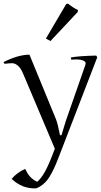

<svg xmlns="http://www.w3.org/2000/svg" viewBox="-35 -812 562 1068"><path d="M505.9 -493.2 297.9 45.9Q284.7 80.6 275.1 103Q265.6 125.5 252.9 149.7Q240.2 173.8 228.3 189Q216.3 204.1 200.4 216.6Q184.6 229 166 235.8Q88.4 238.8 29.8 183.1Q56.2 150.9 103 127.9L108.9 133.8Q128.4 179.2 171.9 199.2Q192.9 182.1 215.1 142.8Q237.3 103.5 270 15.1L96.2 -396Q82.5 -430.7 65.7 -445.8Q48.8 -460.9 31 -460.4Q13.2 -460 -9.8 -457L-15.1 -466.8Q66.9 -507.8 128.9 -507.8L275.9 -149.9Q285.6 -126.5 298.8 -60.1H307.1Q330.6 -137.7 331.1 -139.2L439.9 -451.2Q446.3 -468.8 425.3 -476.3Q404.3 -483.9 361.8 -480L358.9 -492.2Q400.4 -500.5 500 -502.9ZM333 -789.1 342.8 -792Q376 -766.1 398.9 -755.9L397 -745.1L246.1 -584L220.2 -597.2Z"/></svg>

Font: Junge
Style: Regular
Weight: 400
Designer: Alexei Vanyashin
Foundry: Cyreal (www.cyreal.org)
Version: Version 1.002